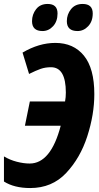

<svg xmlns="http://www.w3.org/2000/svg" viewBox="-21 -941 501 971"><path d="M270 -873Q270 -921 220 -921Q182 -921 161.5 -894.5Q141 -868 141 -834Q141 -784 194 -784Q225 -784 247.5 -808.5Q270 -833 270 -873ZM448 -873Q448 -921 397 -921Q359 -921 338 -894.5Q317 -868 317 -834Q317 -784 371 -784Q402 -784 425 -808.5Q448 -833 448 -873ZM456 -465Q456 -595 403.5 -659.5Q351 -724 259 -724Q176 -724 93 -675L126 -567Q160 -584 184 -592.5Q208 -601 237 -601Q312 -601 312 -473Q312 -449 308 -428H130L105 -305H286Q236 -114 129 -114Q99 -114 64 -123Q29 -132 -1 -150V-23Q51 10 132 10Q242 10 313.5 -66Q385 -142 420.5 -252Q456 -362 456 -465Z"/></svg>

Font: Noto Sans UI Condensed ExtraBold
Style: Italic
Weight: 800
Width: 3
Designer: Monotype Design Team
Foundry: Monotype Imaging Inc.
Version: 1.001